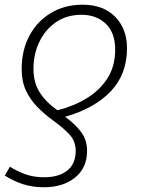

<svg xmlns="http://www.w3.org/2000/svg" viewBox="-36 -560 601 817"><path d="M315.9 -540Q403.3 -540 453.9 -488.8Q504.4 -437.5 504.4 -354.5Q504.4 -244.6 436 -172.1Q367.7 -99.6 241.2 -63Q283.7 -32.2 309.1 1.7Q334.5 35.6 334.5 81.5Q334.5 154.3 283.4 195.6Q232.4 236.8 150.4 236.8Q102.1 236.8 61.5 223.6Q21 210.4 -15.6 187L6.3 149.4Q38.6 169.9 73.7 182.1Q108.9 194.3 151.4 194.3Q214.8 194.3 250.5 165.5Q286.1 136.7 286.1 82.5Q286.1 42 261 13.9Q235.8 -14.2 189.9 -47.4Q152.8 -74.2 122.6 -105.2Q92.3 -136.2 74.2 -175.3Q56.2 -214.4 56.2 -266.1Q56.2 -346.7 89.4 -408.4Q122.6 -470.2 181.2 -505.1Q239.7 -540 315.9 -540ZM311 -497.1Q248.5 -497.1 202.6 -465.8Q156.7 -434.6 131.6 -382.1Q106.4 -329.6 106.4 -267.1Q106.4 -206.1 135 -163.6Q163.6 -121.1 208.5 -90.8Q276.9 -107.9 332.5 -141.6Q388.2 -175.3 421.1 -226.6Q454.1 -277.8 454.1 -349.1Q454.1 -420.9 414.1 -459Q374 -497.1 311 -497.1Z"/></svg>

Font: Open Sans Light
Style: Italic
Weight: 300
Italic angle: -12°
Designer: Monotype Design Team
Foundry: Monotype Imaging Inc.
Version: Version 3.003; ttfautohint (v1.8.4)